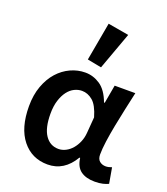

<svg xmlns="http://www.w3.org/2000/svg" viewBox="-144 -883 866 995"><g transform="rotate(20 289.0 -385.0)"><path d="M234 12Q147 12 94 -54Q41 -120 41 -240Q41 -302 59 -351Q77 -400 107 -433.5Q137 -467 176 -485Q215 -503 257 -503Q301 -503 339 -477.5Q377 -452 400 -390H404L422 -491H536Q526 -446 515 -395.5Q504 -345 494.5 -296Q485 -247 479 -204Q473 -161 473 -130Q473 -105 487 -93.5Q501 -82 521 -82Q535 -82 554 -89L569 -3Q557 3 538.5 7.5Q520 12 494 12Q446 12 417 -9Q388 -30 382 -78H378Q325 12 234 12ZM260 -83Q280 -83 299.5 -93Q319 -103 334 -120.5Q349 -138 359 -161.5Q369 -185 371 -212L378 -300Q360 -362 332.5 -385Q305 -408 273 -408Q252 -408 231.5 -398Q211 -388 195 -367Q179 -346 169 -314.5Q159 -283 159 -241Q159 -163 186 -123Q213 -83 260 -83ZM245 -571 283 -782 398 -762 323 -556Z"/></g></svg>

Font: Giro Semibold
Style: Regular
Weight: 600
Designer: Paul D. Hunt
Foundry: Adobe Systems Incorporated
Version: Version 1.000;PS 1.0;hotconv 1.0.88;makeotf.lib2.5.647800